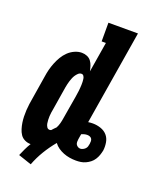

<svg xmlns="http://www.w3.org/2000/svg" viewBox="-155 -821 809 1014"><g transform="rotate(20 250.0 -313.5)"><path d="M145 108 71 83Q79 64 88 45Q97 26 108 8Q107 8 107 8Q107 8 107 8Q90 8 74.5 0.5Q59 -7 50 -20.5Q41 -34 36 -50.5Q31 -67 28.5 -83.5Q26 -100 25.5 -117.5Q25 -135 26 -153Q27 -171 29.5 -188.5Q32 -206 35 -223L56 -353Q59 -374 64 -393.5Q69 -413 77 -433Q85 -453 96 -471.5Q107 -490 122.5 -505Q138 -520 158 -529Q178 -538 198 -538Q214 -538 228 -532Q242 -526 250.5 -514.5Q259 -503 263.5 -489Q268 -475 271 -460L299 -630H275V-735H441L354 -205Q360 -206 367 -206.5Q374 -207 380 -207Q403 -207 425 -199.5Q447 -192 461 -176Q475 -160 479 -137Q483 -114 480 -91Q477 -77 472.5 -64Q468 -51 460 -38.5Q452 -26 440.5 -17Q429 -8 416 -2Q403 4 389.5 6Q376 8 362 8Q344 8 326 5Q308 2 291.5 -4.5Q275 -11 260.5 -21Q246 -31 236 -45Q207 -10 184 28Q161 66 145 108ZM176 -97Q178 -97 180.5 -97.5Q183 -98 185 -99Q190 -105 195.5 -110.5Q201 -116 207 -122Q214 -135 218 -150Q222 -165 224 -179Q230 -212 235 -244.5Q240 -277 246 -309Q247 -318 248.5 -326.5Q250 -335 251 -343.5Q252 -352 252.5 -360.5Q253 -369 253.5 -377.5Q254 -386 253.5 -394.5Q253 -403 252 -411Q251 -419 246.5 -426Q242 -433 234 -433Q224 -433 216 -425.5Q208 -418 202.5 -409.5Q197 -401 193.5 -392Q190 -383 187 -374Q184 -365 182 -355.5Q180 -346 178 -336L157 -206Q155 -196 153.5 -185.5Q152 -175 151.5 -165Q151 -155 151.5 -144.5Q152 -134 153.5 -124.5Q155 -115 160.5 -106Q166 -97 176 -97ZM362 -59Q369 -59 376.5 -62.5Q384 -66 389.5 -71.5Q395 -77 397.5 -84.5Q400 -92 401 -100Q402 -107 402 -115Q402 -123 398 -129Q394 -135 387 -137.5Q380 -140 373 -140Q365 -140 357 -138Q349 -136 342 -133L341 -132Q340 -125 338.5 -117.5Q337 -110 336 -102Q335 -95 335 -87Q335 -79 338.5 -73Q342 -67 348.5 -63Q355 -59 362 -59Z"/></g></svg>

Font: Iosevka Curly Slab XBdObl
Style: Regular
Weight: 800
Italic angle: -9°
Monospace: yes
Designer: Belleve Invis
Foundry: Belleve Invis
Version: Version 11.1.0; ttfautohint (v1.8.3)